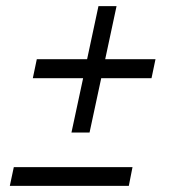

<svg xmlns="http://www.w3.org/2000/svg" viewBox="-20 -605 559 626"><path d="M272 -173H213L251 -350H87L100 -412H264L301 -585H360L323 -412H487L474 -350H310ZM412 -60 400 1H12L25 -60Z"/></svg>

Font: Rosa Sans Light
Style: Italic
Weight: 300
Italic angle: -12°
Designer: Pentagram / MCKL
Foundry: Pentagram / MCKL
Version: Version 1.005;September 16, 2019;FontCreator 11.5.0.2425 64-